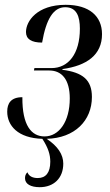

<svg xmlns="http://www.w3.org/2000/svg" viewBox="-20 -567 457 798"><path d="M145 211C203 211 243 174 243 113C243 76 221 41 174 10C291 7 362 -66 362 -164C362 -235 324 -266 239 -277L240 -280C341 -294 404 -339 404 -425C404 -500 351 -547 253 -547C134 -547 88 -479 88 -434C88 -405 110 -390 155 -390C172 -488 202 -537 251 -537C299 -537 312 -498 312 -448C312 -343 264 -284 194 -284H123L121 -274H185C237 -274 270 -236 270 -158C270 -61 225 0 165 0C111 0 72 -45 73 -163C25 -163 10 -137 10 -103C10 -45 54 7 156 10C180 47 189 75 189 105C189 151 170 173 137 173C115 173 100 165 94 149C85 157 84 167 84 174C84 198 108 211 145 211Z"/></svg>

Font: Noto Serif Display ExtraCondensed Medium
Style: Italic
Weight: 500
Width: 2
Italic angle: -12°
Designer: Monotype Design Team
Foundry: Monotype Imaging Inc.
Version: Version 2.009